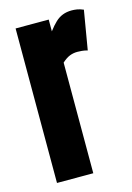

<svg xmlns="http://www.w3.org/2000/svg" viewBox="-92 -604 450 653"><g transform="rotate(-15 133.5 -277.0)"><path d="M143.1 -544V-502.6Q156.6 -520.5 168.6 -531.8Q180.5 -543 194.6 -548.5Q208.7 -554 226.8 -554Q235 -554 244.8 -552.5Q254.6 -551 267.4 -545.6L244.2 -408.2Q234.2 -411.2 224.5 -412Q214.8 -412.8 208.6 -412.8Q194.3 -412.8 181.7 -407.8Q169 -402.8 154.3 -389.5V0H26.5V-544Z"/></g></svg>

Font: Georama ExtraCondensed Thin
Style: Regular
Weight: 100
Width: 2
Designer: Jean-Baptiste Levee
Foundry: Production Type
Version: Version 1.001